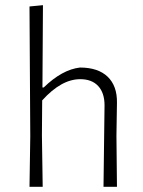

<svg xmlns="http://www.w3.org/2000/svg" viewBox="-20 -722 553 742"><path d="M289 -461Q359 -461 396 -425.5Q433 -390 432 -325L430 -197L432 0H380L384 -315Q384 -363 359.5 -389.5Q335 -416 290 -416Q217 -416 143 -334L142 -198L145 0H94L97 -195L94 -697L146 -702L144 -384H149Q220 -453 289 -461Z"/></svg>

Font: Alegreya Sans Light
Style: Regular
Weight: 300
Designer: Juan Pablo del Peral
Foundry: Huerta Tipografica
Version: Version 2.007